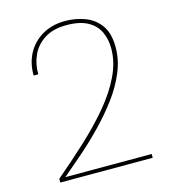

<svg xmlns="http://www.w3.org/2000/svg" viewBox="-107 -797 778 883"><g transform="rotate(-15 282.0 -356.0)"><path d="M71 0V-18Q148 -83 217.5 -147.5Q287 -212 341 -276.5Q395 -341 426 -406Q457 -471 457 -535Q457 -579 440.5 -614.5Q424 -650 386 -671Q348 -692 285 -692Q221 -692 180 -665.5Q139 -639 120 -597Q101 -555 102 -507H80Q79 -566 104 -612Q129 -658 175.5 -685Q222 -712 285 -712Q332 -712 376.5 -696Q421 -680 449.5 -641.5Q478 -603 478 -535Q478 -476 453.5 -417Q429 -358 387.5 -302.5Q346 -247 296 -195.5Q246 -144 195 -99.5Q144 -55 100 -18H511V0Z"/></g></svg>

Font: DM Sans 10pt Thin
Style: Regular
Weight: 250
Version: Version 4.004;gftools[0.9.30]